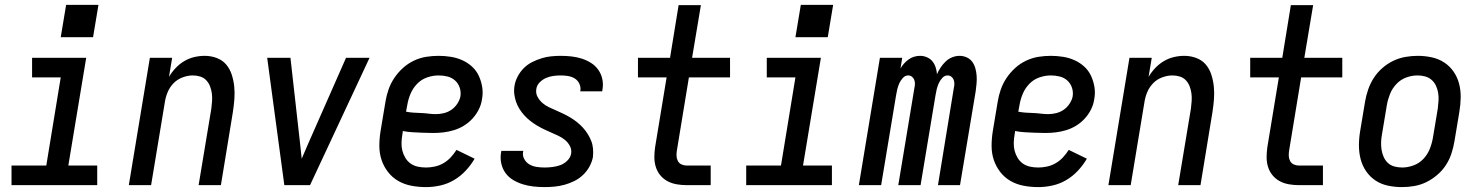

<svg xmlns="http://www.w3.org/2000/svg" viewBox="-20 -756 6040 784"><path d="M27 0V-80H169L228 -440H111V-520H332L259 -80H377V0ZM228 -604 250 -736H382L360 -604Z M506 0 592 -520H683L670 -442Q681 -461 697 -478Q713 -495 732.5 -506.5Q752 -518 773.5 -523Q795 -528 816 -528Q842 -528 865.5 -519Q889 -510 904 -492Q919 -474 926.5 -450.5Q934 -427 936.5 -402Q939 -377 937 -351Q935 -325 931 -299L882 0H791L843 -313Q845 -328 846 -344Q847 -360 845 -375Q843 -390 837.5 -404Q832 -418 822 -428.5Q812 -439 797.5 -443.5Q783 -448 767 -448Q747 -448 725.5 -440Q704 -432 688.5 -416Q673 -400 664.5 -379.5Q656 -359 653 -338L597 0Z M1141 0 1071 -520H1166L1205 -173Q1207 -157 1208.5 -140.5Q1210 -124 1212 -108Q1219 -124 1226 -140.5Q1233 -157 1240 -173L1393 -520H1489L1246 0Z M1720 8Q1689 8 1660 2.5Q1631 -3 1606.5 -17Q1582 -31 1564.5 -53.5Q1547 -76 1538 -103Q1529 -130 1529 -160Q1529 -190 1534 -221L1554 -341Q1558 -366 1566.5 -390.5Q1575 -415 1590 -437.5Q1605 -460 1625.5 -478.5Q1646 -497 1670.5 -508.5Q1695 -520 1720.5 -524Q1746 -528 1771 -528Q1796 -528 1821 -524Q1846 -520 1868 -510Q1890 -500 1907.5 -484Q1925 -468 1935 -446.5Q1945 -425 1949 -400.5Q1953 -376 1948 -350Q1945 -329 1935 -309Q1925 -289 1909.5 -272Q1894 -255 1874.5 -243Q1855 -231 1833.5 -224.5Q1812 -218 1791 -215.5Q1770 -213 1749 -213Q1738 -213 1728 -213.5Q1718 -214 1707 -214H1706Q1685 -215 1665 -216Q1645 -217 1625 -221L1623 -207Q1620 -190 1619.5 -173Q1619 -156 1623 -140.5Q1627 -125 1635.5 -111Q1644 -97 1657 -88Q1670 -79 1686 -75.5Q1702 -72 1720 -72Q1737 -72 1755.5 -76Q1774 -80 1790.5 -89.5Q1807 -99 1820.5 -113.5Q1834 -128 1844 -144L1918 -108Q1903 -82 1881.5 -59Q1860 -36 1833.5 -20.5Q1807 -5 1777.5 1.5Q1748 8 1720 8ZM1760 -290Q1776 -290 1792.5 -294Q1809 -298 1823 -307.5Q1837 -317 1847 -332Q1857 -347 1860 -362Q1863 -381 1857 -398.5Q1851 -416 1838 -427.5Q1825 -439 1807.5 -443.5Q1790 -448 1771 -448Q1748 -448 1724.5 -440Q1701 -432 1683.5 -414Q1666 -396 1656.5 -373.5Q1647 -351 1643 -327L1638 -300Q1653 -297 1668.5 -296Q1684 -295 1699 -294.5Q1714 -294 1729.5 -292Q1745 -290 1760 -290Z M2204 8Q2181 8 2158.5 5.5Q2136 3 2115 -3.5Q2094 -10 2075.5 -21Q2057 -32 2044.5 -49Q2032 -66 2027 -88Q2022 -110 2026 -133Q2026 -134 2026.5 -136Q2027 -138 2027 -140H2117Q2117 -139 2116.5 -138Q2116 -137 2116 -137Q2113 -120 2121 -106Q2129 -92 2142 -84.5Q2155 -77 2171 -74.5Q2187 -72 2204 -72Q2219 -72 2235.5 -74Q2252 -76 2267.5 -81.5Q2283 -87 2296 -99.5Q2309 -112 2312 -128Q2315 -145 2307 -160Q2299 -175 2286.5 -185Q2274 -195 2259 -202Q2244 -209 2229 -215.5Q2214 -222 2199.5 -229Q2185 -236 2171 -244.5Q2157 -253 2144.5 -263Q2132 -273 2121 -285Q2110 -297 2101.5 -310.5Q2093 -324 2087.5 -339.5Q2082 -355 2080 -372Q2078 -389 2081 -406Q2084 -425 2094 -444Q2104 -463 2119 -478Q2134 -493 2153 -502.5Q2172 -512 2191.5 -518Q2211 -524 2230.5 -526Q2250 -528 2270 -528Q2292 -528 2314 -525.5Q2336 -523 2356 -516.5Q2376 -510 2393.5 -499Q2411 -488 2423 -471Q2435 -454 2439.5 -433Q2444 -412 2440 -390Q2440 -388 2439.5 -386.5Q2439 -385 2439 -383H2349Q2349 -384 2349.5 -384.5Q2350 -385 2350 -386Q2352 -401 2345.5 -414.5Q2339 -428 2327 -435.5Q2315 -443 2300 -445.5Q2285 -448 2270 -448Q2255 -448 2240 -446Q2225 -444 2210.5 -438Q2196 -432 2184 -420Q2172 -408 2170 -393Q2167 -375 2175 -360.5Q2183 -346 2195 -335.5Q2207 -325 2222 -318Q2237 -311 2252 -304.5Q2267 -298 2281.5 -291Q2296 -284 2310 -275.5Q2324 -267 2336.5 -257Q2349 -247 2360 -235Q2371 -223 2379.5 -209.5Q2388 -196 2394 -181Q2400 -166 2401.5 -149Q2403 -132 2401 -114Q2397 -94 2386.5 -75Q2376 -56 2360 -41Q2344 -26 2324.5 -16.5Q2305 -7 2285 -1.5Q2265 4 2244.5 6Q2224 8 2204 8Z M2784 0Q2763 0 2743 -3.5Q2723 -7 2706 -16Q2689 -25 2676.5 -40Q2664 -55 2658 -74Q2652 -93 2652 -113.5Q2652 -134 2655 -155L2702 -440H2585V-520H2716L2751 -735H2842L2806 -520H2961V-440H2793L2744 -142Q2742 -130 2742.5 -119Q2743 -108 2748 -98.5Q2753 -89 2763 -84.5Q2773 -80 2784 -80H2882V0Z M3027 0V-80H3169L3228 -440H3111V-520H3332L3259 -80H3377V0ZM3228 -604 3250 -736H3382L3360 -604Z M3487 0 3573 -520H3664L3657 -476Q3663 -487 3671.5 -496.5Q3680 -506 3690.5 -513.5Q3701 -521 3713 -524.5Q3725 -528 3737 -528Q3737 -528 3737 -528Q3737 -528 3737 -528Q3752 -528 3765.5 -522Q3779 -516 3787.5 -505.5Q3796 -495 3800.5 -481Q3805 -467 3806 -453Q3812 -467 3821 -480.5Q3830 -494 3841.5 -505Q3853 -516 3868 -522Q3883 -528 3898 -528Q3914 -528 3928 -521.5Q3942 -515 3950.5 -503Q3959 -491 3963 -476Q3967 -461 3968 -445.5Q3969 -430 3967.5 -414Q3966 -398 3964 -383L3900 0H3810L3875 -398Q3877 -406 3877 -414.5Q3877 -423 3874 -430.5Q3871 -438 3864.5 -443Q3858 -448 3849 -448Q3837 -448 3827.5 -437.5Q3818 -427 3813 -415.5Q3808 -404 3805 -392Q3802 -380 3800 -367L3739 0H3648L3714 -398Q3716 -406 3716 -414.5Q3716 -423 3713 -430.5Q3710 -438 3703.5 -443Q3697 -448 3688 -448Q3676 -448 3666.5 -437.5Q3657 -427 3652 -415.5Q3647 -404 3644 -392Q3641 -380 3639 -367L3578 0Z M4220 8Q4189 8 4160 2.5Q4131 -3 4106.5 -17Q4082 -31 4064.5 -53.5Q4047 -76 4038 -103Q4029 -130 4029 -160Q4029 -190 4034 -221L4054 -341Q4058 -366 4066.5 -390.5Q4075 -415 4090 -437.5Q4105 -460 4125.5 -478.5Q4146 -497 4170.5 -508.5Q4195 -520 4220.5 -524Q4246 -528 4271 -528Q4296 -528 4321 -524Q4346 -520 4368 -510Q4390 -500 4407.5 -484Q4425 -468 4435 -446.5Q4445 -425 4449 -400.5Q4453 -376 4448 -350Q4445 -329 4435 -309Q4425 -289 4409.5 -272Q4394 -255 4374.5 -243Q4355 -231 4333.5 -224.5Q4312 -218 4291 -215.5Q4270 -213 4249 -213Q4238 -213 4228 -213.5Q4218 -214 4207 -214H4206Q4185 -215 4165 -216Q4145 -217 4125 -221L4123 -207Q4120 -190 4119.5 -173Q4119 -156 4123 -140.5Q4127 -125 4135.5 -111Q4144 -97 4157 -88Q4170 -79 4186 -75.5Q4202 -72 4220 -72Q4237 -72 4255.5 -76Q4274 -80 4290.5 -89.5Q4307 -99 4320.5 -113.5Q4334 -128 4344 -144L4418 -108Q4403 -82 4381.5 -59Q4360 -36 4333.5 -20.5Q4307 -5 4277.5 1.5Q4248 8 4220 8ZM4260 -290Q4276 -290 4292.5 -294Q4309 -298 4323 -307.5Q4337 -317 4347 -332Q4357 -347 4360 -362Q4363 -381 4357 -398.5Q4351 -416 4338 -427.5Q4325 -439 4307.5 -443.5Q4290 -448 4271 -448Q4248 -448 4224.5 -440Q4201 -432 4183.5 -414Q4166 -396 4156.5 -373.5Q4147 -351 4143 -327L4138 -300Q4153 -297 4168.5 -296Q4184 -295 4199 -294.5Q4214 -294 4229.5 -292Q4245 -290 4260 -290Z M4506 0 4592 -520H4683L4670 -442Q4681 -461 4697 -478Q4713 -495 4732.5 -506.5Q4752 -518 4773.5 -523Q4795 -528 4816 -528Q4842 -528 4865.5 -519Q4889 -510 4904 -492Q4919 -474 4926.5 -450.5Q4934 -427 4936.5 -402Q4939 -377 4937 -351Q4935 -325 4931 -299L4882 0H4791L4843 -313Q4845 -328 4846 -344Q4847 -360 4845 -375Q4843 -390 4837.5 -404Q4832 -418 4822 -428.5Q4812 -439 4797.5 -443.5Q4783 -448 4767 -448Q4747 -448 4725.5 -440Q4704 -432 4688.5 -416Q4673 -400 4664.5 -379.5Q4656 -359 4653 -338L4597 0Z M5284 0Q5263 0 5243 -3.5Q5223 -7 5206 -16Q5189 -25 5176.5 -40Q5164 -55 5158 -74Q5152 -93 5152 -113.5Q5152 -134 5155 -155L5202 -440H5085V-520H5216L5251 -735H5342L5306 -520H5461V-440H5293L5244 -142Q5242 -130 5242.5 -119Q5243 -108 5248 -98.5Q5253 -89 5263 -84.5Q5273 -80 5284 -80H5382V0Z M5705 8Q5675 8 5647 2Q5619 -4 5596.5 -19Q5574 -34 5558.5 -56.5Q5543 -79 5536 -106Q5529 -133 5529 -162Q5529 -191 5534 -221L5554 -341Q5558 -365 5566.5 -390Q5575 -415 5589.5 -437.5Q5604 -460 5624.5 -478Q5645 -496 5669 -507.5Q5693 -519 5718.5 -523.5Q5744 -528 5769 -528Q5798 -528 5826 -522Q5854 -516 5877 -501Q5900 -486 5915.5 -463.5Q5931 -441 5938 -414Q5945 -387 5944.5 -358Q5944 -329 5939 -299L5919 -179Q5915 -155 5907 -130Q5899 -105 5884.5 -82.5Q5870 -60 5849 -42Q5828 -24 5804.5 -12.5Q5781 -1 5755.5 3.5Q5730 8 5705 8ZM5706 -72Q5728 -72 5751.5 -80.5Q5775 -89 5792 -107Q5809 -125 5818 -147.5Q5827 -170 5831 -193L5851 -313Q5853 -329 5854 -345Q5855 -361 5852.5 -376.5Q5850 -392 5843.5 -406Q5837 -420 5825.5 -430Q5814 -440 5799 -444Q5784 -448 5768 -448Q5745 -448 5722 -439.5Q5699 -431 5682 -413Q5665 -395 5656 -372.5Q5647 -350 5643 -327L5623 -207Q5620 -191 5619.5 -175Q5619 -159 5621.5 -143.5Q5624 -128 5630.5 -114Q5637 -100 5648 -90Q5659 -80 5674.5 -76Q5690 -72 5706 -72Z"/></svg>

Font: Iosevka SS04 Medium
Style: Italic
Weight: 500
Italic angle: -9°
Monospace: yes
Designer: Belleve Invis
Foundry: Belleve Invis
Version: Version 19.0.0; ttfautohint (v1.8.4)